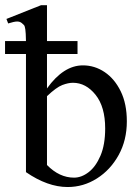

<svg xmlns="http://www.w3.org/2000/svg" viewBox="-29 -715 540 749"><path d="M465.8 -241.7Q465.8 -168 433.8 -110.1Q401.9 -52.2 349.1 -18.8Q296.4 14.6 234.9 14.6Q156.7 14.6 72.3 -43.5V-504.4H-9.3V-554.7H72.3Q71.8 -587.4 69.8 -600.3Q67.9 -613.3 64.7 -616.9Q61.5 -620.6 56.6 -624.5Q48.8 -631.3 37.4 -631.1Q25.9 -630.9 2.9 -623.5L-3.9 -641.1L131.3 -694.8H154.3V-554.7H273.4V-504.4H154.3V-370.1Q218.8 -460 294.4 -460Q340.3 -460 379.2 -433.8Q418 -407.7 441.9 -358.9Q465.8 -310.1 465.8 -241.7ZM381.3 -213.9Q381.3 -298.3 343.8 -345.2Q306.2 -392.1 255.4 -392.1Q237.3 -392.1 214.1 -383.3Q190.9 -374.5 154.3 -339.8V-71.3Q202.6 -22 259.8 -22Q289.1 -22 316.9 -43.5Q344.7 -64.9 363 -107.7Q381.3 -150.4 381.3 -213.9Z"/></svg>

Font: BabelStone Roman
Style: Regular
Weight: 400
Designer: Walt Agee, Victor Gaultney, Peter Martin, Debbi Hosken, Becca Hirsbrunner (SIL); Andrew West (BabelStone)
Foundry: BabelStone
Version: Version 16.000